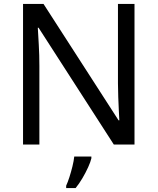

<svg xmlns="http://www.w3.org/2000/svg" viewBox="-20 -734 800 975"><path d="M663 0H558L176 -593H172Q174 -558 177 -506Q180 -454 180 -399V0H97V-714H201L582 -123H586Q585 -139 583.5 -171Q582 -203 580.5 -241Q579 -279 579 -311V-714H663ZM444 70Q440 88 427.5 115.5Q415 143 398.5 171Q382 199 364 221H316V209Q324 192 332.5 165.5Q341 139 348 110.5Q355 82 357 61H444Z"/></svg>

Font: Noto Sans SignWriting
Style: Regular
Weight: 400
Designer: Monotype Design Team
Foundry: Monotype Imaging Inc.
Version: Version 2.004; ttfautohint (v1.8.4.7-5d5b)